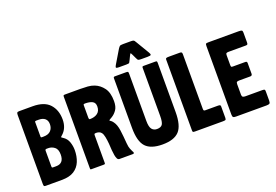

<svg xmlns="http://www.w3.org/2000/svg" viewBox="-123 -1315 2436 1696"><g transform="rotate(-20 1095.5 -466.5)"><path d="M347 -346Q382 -324 395 -286Q408 -248 408 -210Q408 -151 388.5 -103Q369 -55 326 -27.5Q283 0 210 0H58Q45 0 42.5 -6.5Q40 -13 40 -26V-670Q40 -687 44 -693.5Q48 -700 64 -700H190Q299 -700 349.5 -644.5Q400 -589 400 -500Q400 -416 343 -368Q334 -361 334 -358Q334 -355 336.5 -353Q339 -351 347 -346ZM173 -415H190Q235 -415 257.5 -438.5Q280 -462 280 -500Q280 -534 259 -552Q238 -570 200 -570H176Q164 -570 164 -562V-426Q164 -419 166.5 -417Q169 -415 173 -415ZM164 -292V-145Q164 -135 167 -133Q170 -131 180 -131H205Q278 -131 278 -215Q278 -265 251.5 -285Q225 -305 195 -305H177Q164 -305 164 -292Z M816 -320Q839 -289 846.5 -233.5Q854 -178 859 -109Q862 -72 870 -54Q878 -36 883 -25Q885 -22 887.5 -17.5Q890 -13 890 -8Q890 -3 885 -1.5Q880 0 875 0H753Q739 0 732 -13Q725 -26 721 -48Q717 -70 715 -96Q714 -124 711 -159Q708 -194 702 -224Q696 -254 685 -267Q677 -278 664 -282.5Q651 -287 641 -287H635Q623 -287 620.5 -283.5Q618 -280 618 -270V-15Q618 -5 615.5 -2.5Q613 0 599 0H488Q482 0 480 -2Q478 -4 478 -14V-685Q478 -696 482 -698Q486 -700 496 -700H638Q674 -700 707.5 -697.5Q741 -695 769 -684Q817 -665 849.5 -621Q882 -577 882 -498Q882 -446 862 -416.5Q842 -387 814 -370Q807 -366 796 -359.5Q785 -353 785 -350Q785 -347 794.5 -342Q804 -337 816 -320ZM628 -420Q672 -420 699.5 -440.5Q727 -461 727 -504Q727 -539 701.5 -552Q676 -565 632 -565Q625 -565 621.5 -563Q618 -561 618 -553V-438Q618 -420 628 -420Z M1149 -820 1135 -791Q1127 -774 1123 -768.5Q1119 -763 1094 -763H1027Q998 -763 998 -771Q998 -779 1008 -795L1081 -917Q1091 -932 1097.5 -937.5Q1104 -943 1129 -943H1200Q1218 -943 1225 -940.5Q1232 -938 1236 -931.5Q1240 -925 1247 -914L1318 -795Q1328 -778 1326 -770.5Q1324 -763 1294 -763H1240Q1220 -763 1212 -765Q1204 -767 1200.5 -773.5Q1197 -780 1190 -794L1176 -824Q1166 -846 1162.5 -843.5Q1159 -841 1149 -820ZM963 -700H1070Q1083 -700 1086.5 -696.5Q1090 -693 1090 -679V-235Q1090 -178 1107.5 -156.5Q1125 -135 1155 -135Q1193 -135 1206.5 -156.5Q1220 -178 1220 -235V-685Q1220 -694 1222.5 -697Q1225 -700 1234 -700H1342Q1355 -700 1357.5 -696.5Q1360 -693 1360 -680V-220Q1360 -93 1312 -41.5Q1264 10 1155 10Q1046 10 998 -41.5Q950 -93 950 -220V-685Q950 -693 952.5 -696.5Q955 -700 963 -700Z M1473 -700H1575Q1583 -700 1589 -696.5Q1595 -693 1595 -679V-165Q1595 -154 1598 -149.5Q1601 -145 1611 -145H1728Q1742 -145 1748.5 -142.5Q1755 -140 1755 -130V-21Q1755 -5 1747 -2.5Q1739 0 1725 0H1465Q1448 0 1444 -3Q1440 -6 1440 -18V-684Q1440 -693 1445.5 -696.5Q1451 -700 1473 -700Z M1955 -266V-166Q1955 -150 1963.5 -145Q1972 -140 1987 -140H2144Q2162 -140 2166.5 -136.5Q2171 -133 2171 -118V-32Q2171 -11 2163 -5.5Q2155 0 2135 0H1847Q1828 0 1821.5 -6Q1815 -12 1815 -32V-673Q1815 -693 1820 -696.5Q1825 -700 1847 -700H2125Q2148 -700 2155.5 -696Q2163 -692 2163 -675V-583Q2163 -568 2159 -564Q2155 -560 2141 -560H1982Q1967 -560 1961 -556Q1955 -552 1955 -537V-445Q1955 -432 1958 -428.5Q1961 -425 1974 -425H2087Q2097 -425 2101.5 -422Q2106 -419 2106 -408V-309Q2106 -290 2087 -290H1985Q1969 -290 1962 -286Q1955 -282 1955 -266Z"/></g></svg>

Font: Railroad Gothic CC
Style: Bold
Weight: 700
Designer: indestructible type*
Foundry: Cowboy Collective
Version: Version 1.000